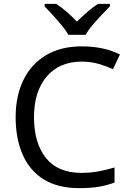

<svg xmlns="http://www.w3.org/2000/svg" viewBox="-20 -964 672 994"><path d="M403 -645Q288 -645 222 -568Q156 -491 156 -357Q156 -224 217.5 -146.5Q279 -69 402 -69Q449 -69 491 -77Q533 -85 573 -97V-19Q533 -4 490.5 3Q448 10 389 10Q280 10 207 -35Q134 -80 97.5 -163Q61 -246 61 -358Q61 -466 100.5 -548.5Q140 -631 217 -677.5Q294 -724 404 -724Q517 -724 601 -682L565 -606Q532 -621 491.5 -633Q451 -645 403 -645ZM334 -784Q321 -807 299 -833.5Q277 -860 253 -886Q229 -912 211 -931V-944H271Q297 -927 325 -903Q353 -879 378 -852Q405 -879 433 -903Q461 -927 487 -944H549V-931Q530 -912 505.5 -886Q481 -860 458.5 -833.5Q436 -807 424 -784Z"/></svg>

Font: Noto Sans Hebrew Droid
Style: Regular
Weight: 400
Designer: Monotype Design Team
Foundry: Monotype Imaging Inc.
Version: Version 1.100